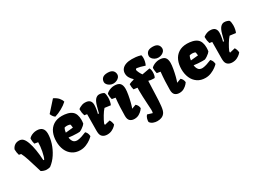

<svg xmlns="http://www.w3.org/2000/svg" viewBox="-44 -1780 3889 2895"><g transform="rotate(-30 1900.0 -332.0)"><path d="M20 -394Q12.7 -415 8.3 -442.4Q3.9 -469.7 3.9 -495.6Q16.6 -531.7 48.1 -555.7Q79.6 -579.6 125.5 -579.6Q169.4 -579.6 196.5 -552Q223.6 -524.4 244.6 -465.8Q266.6 -404.3 280.3 -320.3Q293.9 -236.3 299.3 -139.2L313.5 -138.7Q335 -181.6 350.6 -261.5Q366.2 -341.3 366.7 -413.1L305.7 -423.8Q299.3 -447.8 296.9 -466.1Q294.4 -484.4 294.4 -506.3L294.9 -520Q303.7 -532.7 324.2 -546.4Q344.7 -560.1 373.3 -569.3Q401.9 -578.6 433.1 -578.6Q559.1 -578.6 559.1 -452.1Q559.1 -377 532.2 -291.3Q505.4 -205.6 454.8 -127.9Q404.3 -50.3 335.9 0Q312 9.8 271 9.8Q249 9.8 221.7 0.2Q194.3 -9.3 181.2 -19.5L170.9 -53.7Q135.7 -172.9 107.4 -259Q79.1 -345.2 55.7 -387.2Z M873 -578.6Q919.4 -578.6 965.8 -567.6Q1012.2 -556.6 1044.4 -531.2Q1074.2 -507.3 1087.6 -468Q1101.1 -428.7 1101.1 -380.9Q1101.1 -349.1 1095.7 -315.9Q1089.8 -306.2 1072.8 -290.3Q1055.7 -274.4 1032.7 -259.3Q1009.8 -244.1 988.3 -235.8Q967.8 -234.4 945.8 -234.4Q907.2 -234.4 867.7 -237.8Q828.1 -241.2 798.3 -245.6Q802.2 -204.1 823.7 -173.3Q845.2 -142.6 892.1 -142.6Q896.5 -142.6 906.2 -143.6Q936 -146.5 975.8 -159.4Q1015.6 -172.4 1055.2 -189.5Q1073.7 -170.9 1082.5 -152.3Q1091.3 -133.8 1094.7 -99.1Q1079.6 -81.5 1045.7 -56.2Q1011.7 -30.8 962.9 -10.5Q914.1 9.8 860.8 9.8Q780.8 9.8 723.9 -29.1Q667 -67.9 637.9 -134.5Q608.9 -201.2 608.9 -283.7Q608.9 -368.2 637.2 -434.6Q665.5 -501 724.9 -539.8Q784.2 -578.6 873 -578.6ZM923.3 -396Q916.5 -403.3 900.4 -407.5Q884.3 -411.6 866.7 -411.6Q852.5 -411.6 838.1 -409.2Q823.7 -406.7 820.8 -403.8Q804.2 -371.1 799.8 -329.6L930.2 -342.3ZM891.1 -875.5Q945.3 -849.6 974.9 -815.9Q1004.4 -782.2 1013.7 -745.6Q968.8 -703.6 906.7 -669.4Q844.7 -635.3 784.2 -617.2Q766.6 -628.4 750.5 -650.6Q734.4 -672.9 728.5 -693.8Z M1215.8 -233.9Q1217.3 -395 1217.3 -410.2L1172.4 -417.5Q1163.1 -445.3 1159.2 -469.7Q1155.3 -494.1 1155.3 -519Q1155.3 -529.3 1155.8 -534.7Q1164.1 -542 1181.6 -552.2Q1199.2 -562.5 1223.1 -570.6Q1247.1 -578.6 1272 -578.6Q1330.1 -578.6 1356.2 -552.7Q1382.3 -526.9 1382.3 -477.1Q1382.3 -446.8 1374.8 -399.7Q1367.2 -352.5 1359.4 -332.5L1377 -329.6L1406.2 -439.9Q1425.8 -514.6 1455.1 -546.6Q1484.4 -578.6 1521 -578.6Q1544.9 -578.6 1568.6 -571.3Q1592.3 -564 1605 -553.2Q1618.7 -522.9 1618.7 -472.7Q1618.7 -437.5 1611.8 -403.1Q1605 -368.7 1594.2 -347.7L1491.7 -361.3Q1460.4 -328.1 1425.3 -269.3Q1390.1 -210.4 1369.1 -161.1L1368.7 -135.7L1463.4 -158.2Q1487.3 -121.6 1491.2 -71.3Q1491.2 -68.4 1469.2 -47.4Q1447.3 -26.4 1411.4 -8.5Q1375.5 9.3 1329.1 9.3Q1281.2 9.3 1249.3 -16.4Q1217.3 -42 1215.3 -103Q1214.8 -110.4 1214.8 -130.9Q1214.8 -151.9 1215.8 -233.9Z M1794.4 -797.4Q1856 -797.4 1884 -770.5Q1912.1 -743.7 1912.1 -700.7Q1912.1 -676.3 1895.3 -655.8Q1878.4 -635.3 1851.1 -623.3Q1823.7 -611.3 1794.4 -611.3Q1762.7 -611.3 1735.6 -625.2Q1708.5 -639.2 1692.6 -660.2Q1676.8 -681.2 1676.8 -700.7Q1676.8 -743.7 1704.8 -770.5Q1732.9 -797.4 1794.4 -797.4ZM1652.8 -421.4Q1646.5 -445.3 1644 -465.1Q1641.6 -484.9 1641.6 -506.3L1642.1 -520Q1652.3 -533.2 1674.1 -546.6Q1695.8 -560.1 1724.9 -569.3Q1753.9 -578.6 1785.2 -578.6Q1853.5 -578.6 1882.3 -547.9Q1911.1 -517.1 1911.1 -452.1Q1911.1 -413.1 1900.1 -350.1Q1889.2 -287.1 1873.8 -227.8Q1858.4 -168.5 1847.2 -143.1L1848.1 -142.1L1920.4 -168.5Q1939.9 -151.9 1950 -131.8Q1960 -111.8 1962.9 -85.4Q1962.9 -82 1941.4 -57.4Q1919.9 -32.7 1884.5 -11.5Q1849.1 9.8 1802.7 9.8Q1755.9 9.8 1726.8 -15.6Q1697.8 -41 1697.8 -102.5Q1697.8 -174.3 1701.7 -254.9Q1705.6 -335.4 1713.9 -411.1Z M2088.9 13.7Q2087.4 -21 2083.5 -81.5Q2078.6 -163.6 2076.2 -217.3Q2073.7 -271 2073.7 -319.3Q2073.7 -335.9 2074.7 -364.3L2075.2 -376L2010.3 -384.8Q2003.4 -407.2 2001.2 -428.7Q1999 -450.2 1999.5 -481Q2030.8 -497.6 2085.4 -510.7L2087.4 -518.6Q2054.7 -547.9 2035.6 -582.5Q2016.6 -617.2 2016.6 -655.3Q2016.6 -699.2 2041 -730.2Q2065.4 -761.2 2109.6 -776.9Q2153.8 -792.5 2213.4 -792.5Q2248.5 -792.5 2283.9 -788.8Q2319.3 -785.2 2369.6 -771Q2376.5 -750.5 2376.5 -723.1Q2376.5 -692.4 2368.9 -659.4Q2361.3 -626.5 2348.1 -602.5Q2300.8 -617.7 2272.2 -625.5Q2243.7 -633.3 2209.5 -638.2Q2202.1 -636.7 2196 -630.6Q2189.9 -624.5 2189 -619.1Q2193.4 -596.7 2207.8 -566.9Q2222.2 -537.1 2240.2 -512.7L2376 -537.6Q2393.1 -512.2 2393.1 -464.8Q2393.1 -436 2387 -409.7Q2380.9 -383.3 2372.1 -373.5Q2365.7 -373 2353.5 -373Q2306.2 -373 2267.1 -384.8Q2265.1 -327.1 2263.7 -302.7Q2263.2 -284.2 2261.2 -240.2L2258.3 -159.7Q2255.9 -89.8 2253.4 -44.4Q2251 1 2246.1 42.5Q2241.7 82 2234.1 110.1Q2226.6 138.2 2210.9 159.2Q2172.4 210.9 2084 210.9Q2048.8 210.9 2013.9 197.5Q1979 184.1 1960 154.3Q1959 125 1968.5 95.5Q1978 65.9 1997.1 44.9L2083 70.8Q2086.4 60.5 2088.1 44.7Q2089.8 28.8 2088.9 13.7ZM2577.6 -797.4Q2639.2 -797.4 2667.2 -770.5Q2695.3 -743.7 2695.3 -700.7Q2695.3 -676.3 2678.5 -655.8Q2661.6 -635.3 2634.3 -623.3Q2606.9 -611.3 2577.6 -611.3Q2545.9 -611.3 2518.8 -625.2Q2491.7 -639.2 2475.8 -660.2Q2460 -681.2 2460 -700.7Q2460 -743.7 2488 -770.5Q2516.1 -797.4 2577.6 -797.4ZM2436 -421.4Q2429.7 -445.3 2427.2 -465.1Q2424.8 -484.9 2424.8 -506.3L2425.3 -520Q2435.5 -533.2 2457.3 -546.6Q2479 -560.1 2508.1 -569.3Q2537.1 -578.6 2568.4 -578.6Q2636.7 -578.6 2665.5 -547.9Q2694.3 -517.1 2694.3 -452.1Q2694.3 -413.1 2683.3 -350.1Q2672.4 -287.1 2657 -227.8Q2641.6 -168.5 2630.4 -143.1L2631.3 -142.1L2703.6 -168.5Q2723.1 -151.9 2733.2 -131.8Q2743.2 -111.8 2746.1 -85.4Q2746.1 -82 2724.6 -57.4Q2703.1 -32.7 2667.7 -11.5Q2632.3 9.8 2585.9 9.8Q2539.1 9.8 2510 -15.6Q2481 -41 2481 -102.5Q2481 -174.3 2484.9 -254.9Q2488.8 -335.4 2497.1 -411.1Z M3051.3 -578.6Q3097.7 -578.6 3144 -567.6Q3190.4 -556.6 3222.7 -531.2Q3252.4 -507.3 3265.9 -468Q3279.3 -428.7 3279.3 -380.9Q3279.3 -349.1 3273.9 -315.9Q3268.1 -306.2 3251 -290.3Q3233.9 -274.4 3210.9 -259.3Q3188 -244.1 3166.5 -235.8Q3146 -234.4 3124 -234.4Q3085.4 -234.4 3045.9 -237.8Q3006.3 -241.2 2976.6 -245.6Q2980.5 -204.1 3002 -173.3Q3023.4 -142.6 3070.3 -142.6Q3074.7 -142.6 3084.5 -143.6Q3114.3 -146.5 3154.1 -159.4Q3193.8 -172.4 3233.4 -189.5Q3252 -170.9 3260.7 -152.3Q3269.5 -133.8 3272.9 -99.1Q3257.8 -81.5 3223.9 -56.2Q3189.9 -30.8 3141.1 -10.5Q3092.3 9.8 3039.1 9.8Q2959 9.8 2902.1 -29.1Q2845.2 -67.9 2816.2 -134.5Q2787.1 -201.2 2787.1 -283.7Q2787.1 -368.2 2815.4 -434.6Q2843.8 -501 2903.1 -539.8Q2962.4 -578.6 3051.3 -578.6ZM3101.6 -396Q3094.7 -403.3 3078.6 -407.5Q3062.5 -411.6 3044.9 -411.6Q3030.8 -411.6 3016.4 -409.2Q3002 -406.7 2999 -403.8Q2982.4 -371.1 2978 -329.6L3108.4 -342.3Z M3394 -233.9Q3395.5 -395 3395.5 -410.2L3350.6 -417.5Q3341.3 -445.3 3337.4 -469.7Q3333.5 -494.1 3333.5 -519Q3333.5 -529.3 3334 -534.7Q3342.3 -542 3359.9 -552.2Q3377.4 -562.5 3401.4 -570.6Q3425.3 -578.6 3450.2 -578.6Q3508.3 -578.6 3534.4 -552.7Q3560.5 -526.9 3560.5 -477.1Q3560.5 -446.8 3553 -399.7Q3545.4 -352.5 3537.6 -332.5L3555.2 -329.6L3584.5 -439.9Q3604 -514.6 3633.3 -546.6Q3662.6 -578.6 3699.2 -578.6Q3723.1 -578.6 3746.8 -571.3Q3770.5 -564 3783.2 -553.2Q3796.9 -522.9 3796.9 -472.7Q3796.9 -437.5 3790 -403.1Q3783.2 -368.7 3772.5 -347.7L3669.9 -361.3Q3638.7 -328.1 3603.5 -269.3Q3568.4 -210.4 3547.4 -161.1L3546.9 -135.7L3641.6 -158.2Q3665.5 -121.6 3669.4 -71.3Q3669.4 -68.4 3647.5 -47.4Q3625.5 -26.4 3589.6 -8.5Q3553.7 9.3 3507.3 9.3Q3459.5 9.3 3427.5 -16.4Q3395.5 -42 3393.6 -103Q3393.1 -110.4 3393.1 -130.9Q3393.1 -151.9 3394 -233.9Z"/></g></svg>

Font: Kavoon
Style: Regular
Weight: 400
Designer: Viktoriya Grabowska
Foundry: Viktoriya Grabowska
Version: Version 1.004; ttfautohint (v1.4.1)